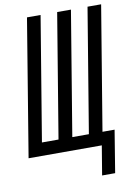

<svg xmlns="http://www.w3.org/2000/svg" viewBox="-102 -796 712 1015"><g transform="rotate(-10 254.5 -289.0)"><path d="M362 157 388 0H-5L116 -735H189L79 -70H168L278 -735H352L242 -70H331L441 -735H514L404 -70H469L432 157Z"/></g></svg>

Font: Iosevka Term Curly Oblique
Style: Regular
Weight: 400
Italic angle: -9°
Designer: Belleve Invis
Foundry: Belleve Invis
Version: Version 32.3.0